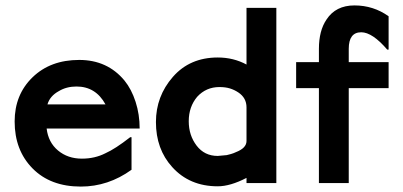

<svg xmlns="http://www.w3.org/2000/svg" viewBox="-20 -675 1486 708"><path d="M369 -290Q333 -356 262 -356Q225 -356 197 -339Q164 -321 155 -290ZM495 -201H152Q158 -150 194 -120Q230 -90 282 -90Q330 -90 369 -110Q405 -126 460 -169H465V-49Q379 13 278 13Q166 13 100 -54Q34 -121 34 -227Q34 -326 100 -390Q166 -454 272 -454Q376 -454 439 -378Q465 -346 480 -299.5Q495 -253 495 -201Z M889 -155V-279Q889 -314 859 -334Q844 -344 827.5 -349Q811 -354 789 -354Q740 -354 707 -318Q676 -281 676 -228Q676 -176 705 -138Q734 -100 783 -100L816 -103Q821 -104 831.5 -107Q842 -110 850 -114Q889 -129 889 -155ZM999 0H889V-19Q829 12 783 12Q679 12 615 -59Q555 -125 555 -225Q555 -320 617.5 -391.5Q680 -463 783 -463Q841 -463 889 -437V-646H999Z M1413 -350H1266V0H1156V-350H1072V-446H1156V-495Q1156 -562 1184 -603Q1218 -655 1287 -655Q1357 -655 1413 -615V-492H1408Q1353 -556 1312 -556Q1266 -556 1266 -495V-446H1413Z"/></svg>

Font: RailwayN12
Style: Semibold
Weight: 400
Version: 1999; 1.0, initial release  Kernus: V2.0